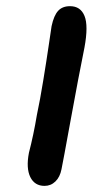

<svg xmlns="http://www.w3.org/2000/svg" viewBox="-20 -650 335 625"><path d="M125 -44.9Q92.8 -44.9 78.6 -73.7Q64.5 -102.5 74.2 -152.8Q89.4 -211.4 100.1 -275.9Q110.4 -324.2 120.8 -388.2Q131.3 -452.1 138.9 -504.2Q146.5 -556.2 147.9 -564.9Q155.3 -599.6 169.2 -614.7Q183.1 -629.9 208 -629.9Q242.2 -629.9 255.1 -598.1Q268.1 -566.4 254.9 -495.1Q235.8 -400.9 210.2 -260.3Q184.6 -119.6 180.2 -99.1Q175.3 -73.7 160.4 -59.3Q145.5 -44.9 125 -44.9Z"/></svg>

Font: Shantell Sans Irregular Bouncy
Style: Italic
Weight: 500
Italic angle: -11.31°
Designer: Stephen Nixon, Anya Danilova, Shantell Martin
Foundry: Arrow Type
Version: Version 1.006;[9816181b4]